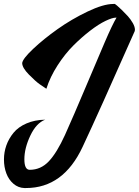

<svg xmlns="http://www.w3.org/2000/svg" viewBox="-20 -809 701 969"><path d="M214 -361Q200 -370 180 -384Q160 -398 126 -432.5Q92 -467 92 -491Q95 -513 147.5 -562.5Q200 -612 270.5 -662Q341 -712 421.5 -750.5Q502 -789 552 -789Q556 -789 560 -789Q564 -786 571 -780.5Q578 -775 595 -758.5Q612 -742 625.5 -727Q639 -712 650 -693Q661 -674 661 -659Q661 -656 660 -652Q476 -236 397 -68Q300 140 111 140Q107 140 103 140Q72 139 48 118.5Q24 98 12 66Q0 34 0 -4Q0 -41 12 -75Q24 -109 48 -138.5Q72 -168 113.5 -186Q155 -204 208 -205Q163 -188 133 -124.5Q103 -61 103 -5Q103 48 130 48Q186 48 226.5 5Q267 -38 308 -128Q352 -226 411 -366Q470 -506 508.5 -595.5Q547 -685 568 -720Q567 -720 565 -720Q547 -720 512.5 -703.5Q478 -687 435 -654Q392 -621 350 -579Q308 -537 270.5 -479Q233 -421 214 -361Z"/></svg>

Font: Vervelle
Style: Script
Weight: 400
Monospace: yes
Designer: Nur Solikh
Foundry: Astageni Type
Version: Version 1.0